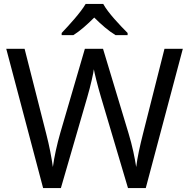

<svg xmlns="http://www.w3.org/2000/svg" viewBox="-20 -964 970 984"><path d="M509 -944H419C393 -899 333 -834 296 -795V-784H356C391 -806 427 -838 463 -874C499 -838 537 -805 572 -784H634V-795C596 -833 533 -899 509 -944ZM917 -714H823L713 -279C697 -216 684 -157 678 -108C671 -154 658 -218 639 -280L508 -714H415L289 -283C272 -224 258 -160 251 -108C244 -158 233 -216 217 -278L106 -714H12L201 0H292L427 -465C445 -526 459 -591 461 -609C464 -591 480 -525 497 -468L636 0H727Z"/></svg>

Font: Noto Sans Sinhala UI
Style: Regular
Weight: 400
Designer: Jelle Bosma - Monotype Design Team
Foundry: Monotype Imaging Inc.
Version: Version 2.006